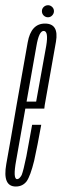

<svg xmlns="http://www.w3.org/2000/svg" viewBox="-42 -694 231 717"><path d="M17 2.5 22 -25Q5.5 -25 18.5 -95.5Q30.5 -166 55 -302Q84 -465 94 -522Q103.5 -578.5 121 -578.5Q140 -578.5 130.5 -522Q120 -467 93 -314.5H51.5L47 -288.5H123.5Q124.5 -295.5 125 -301.5Q155 -470.5 167 -538.5Q178.5 -606 126 -606Q74 -606 61.5 -536Q49.5 -466 20 -302Q-3 -166.5 -18.5 -81.5Q-33.5 2.5 17 2.5ZM22 -25 17 2.5Q42.5 2.5 57.5 -17Q71.5 -37 85.5 -93.5Q98 -150 112 -228H78Q66.5 -165 56.5 -110.5Q45.5 -57 39 -40.5Q30.5 -25 22 -25ZM137 -629.5Q146.5 -629.5 153 -636.5Q159.5 -643.5 159.5 -652.5Q159.5 -661.5 152.8 -668Q146 -674.5 137.5 -674.5Q128 -674.5 121.2 -668Q114.5 -661.5 114.5 -652.5Q114.5 -642.5 121.2 -636Q128 -629.5 137 -629.5Z"/></svg>

Font: Anybody UltraCondensed ExtraLight
Style: Italic
Weight: 250
Width: 1
Italic angle: -10°
Version: Version 1.113;gftools[0.9.25]